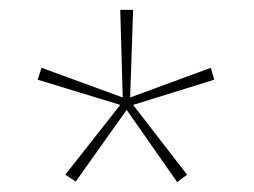

<svg xmlns="http://www.w3.org/2000/svg" viewBox="-20 -779 513 388"><path d="M249 -759 243 -582 406 -642 413 -618 249 -567 358 -426 338 -411 236 -557 133 -412 112 -426 223 -567 56 -618 64 -642 228 -582 223 -759Z"/></svg>

Font: Noto Sans Myanmar SemiCondensed Thin
Style: Regular
Weight: 100
Width: 4
Designer: Monotype Design Team
Foundry: Monotype Imaging Inc.
Version: Version 2.107; ttfautohint (v1.8.4.7-5d5b)